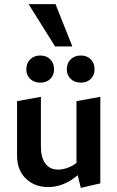

<svg xmlns="http://www.w3.org/2000/svg" viewBox="-20 -903 571 934"><path d="M214 7Q149 7 106 -34Q63 -75 63 -146V-411L179 -432V-188Q179 -137 200.5 -107.5Q222 -78 263 -78Q284 -78 307 -86Q330 -94 350 -109Q370 -124 382 -146L419 -121Q392 -80 359 -51.5Q326 -23 289.5 -8Q253 7 214 7ZM373 11 352 -75V-411L468 -432V-11ZM176 -501Q146 -501 127 -519Q108 -537 108 -566Q108 -596 127 -614.5Q146 -633 176 -633Q206 -633 224.5 -614.5Q243 -596 243 -566Q243 -537 224.5 -519Q206 -501 176 -501ZM374 -501Q343 -501 324 -519Q305 -537 305 -566Q305 -596 324 -614.5Q343 -633 374 -633Q403 -633 421.5 -614.5Q440 -596 440 -566Q440 -537 421.5 -519Q403 -501 374 -501ZM248 -677 119 -883H250L332 -677Z"/></svg>

Font: Ysabeau Office
Style: Bold
Weight: 700
Designer: Christian Thalmann (Catharsis Fonts)
Version: Version 2.001;gftools[0.9.30]; featfreeze: tnum,lnum,ss02